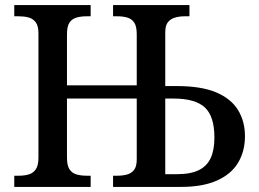

<svg xmlns="http://www.w3.org/2000/svg" viewBox="-20 -734 1019 754"><path d="M36 0V-44H55Q76 -44 93 -49Q110 -54 120.5 -69Q131 -84 131 -115V-603Q131 -633 120 -647Q109 -661 92 -665.5Q75 -670 55 -670H36V-714H336V-670H319Q298 -670 280.5 -665Q263 -660 253 -645.5Q243 -631 243 -599V-399H517V-599Q517 -631 507 -645.5Q497 -660 480 -665Q463 -670 441 -670H424V-714H724V-670H705Q685 -670 667.5 -665Q650 -660 639.5 -647Q629 -634 629 -607V-396H674Q771 -396 829.5 -371Q888 -346 915 -301.5Q942 -257 942 -199Q942 -140 915 -95Q888 -50 832 -25Q776 0 691 0H424V-44H441Q463 -44 480 -49Q497 -54 507 -67.5Q517 -81 517 -108V-347H243V-115Q243 -84 253 -69Q263 -54 280.5 -49Q298 -44 319 -44H336V0ZM675 -50Q729 -50 761 -66Q793 -82 807.5 -113.5Q822 -145 822 -194Q822 -277 784.5 -312Q747 -347 661 -347H629V-50Z"/></svg>

Font: ET Text
Style: Regular
Weight: 470
Designer: Monotype Design Team
Foundry: Monotype Imaging Inc.
Version: Version 2.009